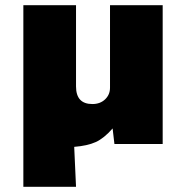

<svg xmlns="http://www.w3.org/2000/svg" viewBox="-20 -555 719 740"><path d="M70 165V-535H273V-222Q273 -154 336 -154Q366 -154 385 -172Q404 -190 404 -217V-535H607V0H421L414 -60Q381 -22 349 -7.5Q317 7 266 11L273 165Z"/></svg>

Font: Lexend Black
Style: Regular
Weight: 900
Designer: Bonnie Shaver-Troup, Thomas Jockin
Foundry: Lexend
Version: Version 1.007; ttfautohint (v1.8.3)